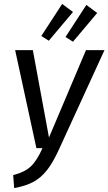

<svg xmlns="http://www.w3.org/2000/svg" viewBox="-20 -944 551 976"><path d="M280 -185Q249 -117 218 -78Q187 -39 148 -18.5Q109 2 52 12L47 -54Q104 -68 135.5 -97Q167 -126 196 -191H165L57 -689H147L229 -245L417 -689H511ZM351 -883 228 -737 190 -761 296 -924ZM474 -878 351 -732 313 -756 419 -919Z"/></svg>

Font: Fira Sans Compressed
Style: Italic
Weight: 400
Width: 1
Italic angle: -8°
Designer: bBox Type GmbH & Carrois Corporate GbR & Edenspiekermann AG
Foundry: bBox Type GmbH & Carrois Corporate GbR & Edenspiekermann AG
Version: Version 4.301